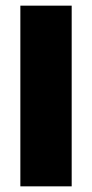

<svg xmlns="http://www.w3.org/2000/svg" viewBox="-20 -659 326 679"><path d="M233.5 0H52V-639H233.5Z"/></svg>

Font: Anek Latin ExtraBold
Style: Regular
Weight: 800
Designer: Yesha Goshar
Foundry: Ek Type
Version: Version 1.003